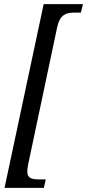

<svg xmlns="http://www.w3.org/2000/svg" viewBox="-20 -780 421 928"><path d="M2 128H192L201 87H166C134 87 112 81 112 50C112 44 113 28 115 20L256 -647C269 -710 301 -719 337 -719H371L381 -760H191Z"/></svg>

Font: Noto Serif Tamil ExtraCondensed
Style: Italic
Weight: 400
Width: 2
Italic angle: -12°
Designer: Indian Type Foundry, Tom Grace, and the Monotype Design Team
Foundry: Monotype Imaging Inc.
Version: Version 2.003